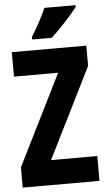

<svg xmlns="http://www.w3.org/2000/svg" viewBox="-61 -970 562 1009"><g transform="rotate(-5 219.5 -465.5)"><path d="M377 -921V-931H213C193 -886 167 -837 134 -784V-771H238C286 -815 350 -885 377 -921ZM422 0V-131H178L415 -607V-714H22V-585H255L17 -107V0Z"/></g></svg>

Font: Noto Sans Sinhala UI ExtraCondensed ExtraBold
Style: Regular
Weight: 800
Width: 2
Designer: Jelle Bosma - Monotype Design Team
Foundry: Monotype Imaging Inc.
Version: Version 2.006